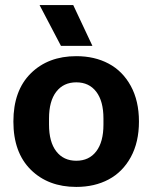

<svg xmlns="http://www.w3.org/2000/svg" viewBox="-20 -733 605 763"><path d="M283.2 9.8Q171.4 9.8 102.3 -58.6Q33.2 -127 33.2 -250Q33.2 -373 102.3 -441.4Q171.4 -509.8 283.2 -509.8Q356 -509.8 411.6 -480.2Q467.3 -450.7 499.8 -391.4Q532.2 -332 532.2 -250Q532.2 -168 499.8 -108.6Q467.3 -49.3 411.6 -19.8Q356 9.8 283.2 9.8ZM137.2 -712.9H271L347.2 -550.8H222.2ZM174.8 -237.8Q174.8 -168.9 203.6 -131.6Q232.4 -94.2 283.2 -94.2Q334 -94.2 362.5 -131.6Q391.1 -168.9 391.1 -237.8V-262.2Q391.1 -331.1 362.5 -368.4Q334 -405.8 283.2 -405.8Q232.4 -405.8 203.6 -368.4Q174.8 -331.1 174.8 -262.2Z"/></svg>

Font: TASA Orbiter Deck
Style: Bold
Weight: 700
Designer: Weizhong Zhang
Version: Version 1.000;Glyphs 3.1.2 (3151)